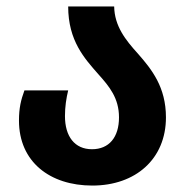

<svg xmlns="http://www.w3.org/2000/svg" viewBox="-20 -567 580 597"><path d="M267 10C402 10 496 -73 496 -202C496 -296 452 -351 409 -400C370 -443 336 -486 335 -547H192C192 -440 243 -385 286 -336C320 -298 350 -262 350 -202C350 -140 319 -103 266 -103C212 -103 182 -143 182 -206C182 -235 186 -261 192 -286H56C45 -256 39 -231 39 -192C39 -64 135 10 267 10Z"/></svg>

Font: Noto Sans Georgian SemiCondensed Bold
Style: Regular
Weight: 700
Width: 4
Designer: Monotype Design Team, Akaki Razmadze
Foundry: Google LLC
Version: Version 2.005